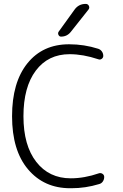

<svg xmlns="http://www.w3.org/2000/svg" viewBox="-20 -995 643 1003"><path d="M369.1 -944.3Q390.6 -974.6 427.7 -974.6Q439.5 -974.6 444.3 -964.4Q449.2 -954.1 442.4 -945.3L349.6 -828.1Q330.1 -803.7 298.8 -803.7Q290 -803.7 285.6 -812.5Q281.2 -821.3 286.1 -829.1ZM497.1 -89.8Q506.8 -92.8 515.6 -86.9Q524.4 -81.1 524.4 -70.3Q524.4 -57.6 517.1 -46.9Q509.8 -36.1 497.1 -33.2Q426.8 -11.7 352.5 -11.7Q349.6 -11.7 346.7 -11.7Q210 -11.7 126.5 -110.4Q43 -209 43 -387.7Q43 -564.5 123 -664.1Q203.1 -763.7 340.8 -763.7Q419.9 -763.7 493.2 -740.2Q504.9 -736.3 512.2 -726.1Q519.5 -715.8 519.5 -703.1Q519.5 -693.4 511.2 -687.5Q502.9 -681.6 493.2 -685.5Q414.1 -711.9 343.8 -711.9Q231.4 -711.9 167 -626Q102.5 -540 102.5 -387.7Q102.5 -235.4 169.4 -149.4Q236.3 -63.5 349.6 -63.5Q420.9 -63.5 497.1 -89.8Z"/></svg>

Font: Gen Jyuu Gothic P Light
Style: Regular
Weight: 200
Designer: [Source Han Sans]
Ryoko NISHIZUKA  (kana & ideographs); Paul D. Hunt (Latin, Greek & Cyrillic); Wenlong ZHANG  (bopomofo
Version: Version 1.002.20150607